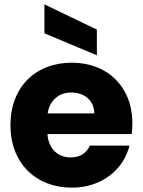

<svg xmlns="http://www.w3.org/2000/svg" viewBox="-20 -854 656 882"><path d="M28 -279C28 -104 145 8 310 8C447 8 547 -74 575 -185H393C376 -149 347 -131 304 -131C247 -131 203 -169 198 -238H585C587 -255 588 -272 588 -288C588 -457 472 -566 310 -566C143 -566 28 -454 28 -279ZM184 -834V-701L425 -600V-718ZM236 -404C255 -421 279 -429 308 -429C368 -429 413 -392 413 -333H199C204 -364 216 -387 236 -404Z"/></svg>

Font: Poppins
Style: Bold
Weight: 700
Designer: Ninad Kale (Devanagari), Jonny Pinhorn (Latin)
Foundry: Indian Type Foundry
Version: 4.004